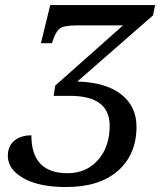

<svg xmlns="http://www.w3.org/2000/svg" viewBox="-20 -734 643 765"><path d="M200.2 -393.1 470.2 -632.8H286.1Q233.9 -632.8 218 -620.4Q202.1 -607.9 189.9 -570.8L187 -562H143.1L180.2 -713.9H598.1L589.8 -672.9L288.1 -409.2Q402.3 -405.8 463.1 -357.9Q523.9 -310.1 523.9 -229Q523.9 -119.1 450.4 -54Q377 11.2 243.2 11.2Q134.8 11.2 73 -24.2Q11.2 -59.6 11.2 -112.8Q11.2 -151.9 36.9 -173.3Q62.5 -194.8 105 -194.8Q105 -43.9 249 -43.9Q324.2 -43.9 370.6 -96.7Q417 -149.4 417 -232.9Q417 -352.1 258.8 -352.1H193.8Z"/></svg>

Font: Droid Serif
Style: Italic
Weight: 400
Italic angle: -12°
Designer: Monotype Design team
Foundry: Monotype Imaging Inc.
Version: Version 1.03